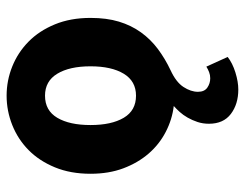

<svg xmlns="http://www.w3.org/2000/svg" viewBox="-102 -446 758 595"><g transform="rotate(-90 277.5 -149.0)"><path d="M297 210Q252 210 221.5 187Q191 164 191 119Q191 100 196.5 83.5Q202 67 210 53Q218 39 227.5 28.5Q237 18 246 10Q204 5 165.5 -15Q127 -35 98.5 -68Q70 -101 53 -146Q36 -191 36 -248Q36 -310 56 -358.5Q76 -407 109.5 -440Q143 -473 187 -490.5Q231 -508 278 -508Q325 -508 368.5 -490.5Q412 -473 445.5 -440Q479 -407 499 -358.5Q519 -310 519 -248Q519 -198 507.5 -160Q496 -122 474.5 -92Q453 -62 423 -39.5Q393 -17 357 0Q320 17 305 40Q290 63 290 85Q290 105 303 114Q316 123 332 123Q342 123 351 119.5Q360 116 368 111L398 177Q379 192 350 201Q321 210 297 210ZM278 -107Q323 -107 346 -145Q369 -183 369 -248Q369 -313 346 -351Q323 -389 278 -389Q232 -389 209.5 -351Q187 -313 187 -248Q187 -183 209.5 -145Q232 -107 278 -107Z"/></g></svg>

Font: hySource Sans Pro
Style: Bold
Weight: 700
Designer: Paul D. Hunt
Foundry: Adobe Systems Incorporated
Version: Version 2.021;PS 2.000;hotconv 1.0.86;makeotf.lib2.5.63406